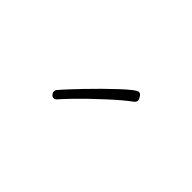

<svg xmlns="http://www.w3.org/2000/svg" viewBox="-5 -860 1010 1010"><g transform="rotate(-45 500.0 -355.0)"><path d="M675 -210Q675 -198 660 -189.5Q645 -181 640 -181Q628 -181 617 -196Q606 -212 582 -240.5Q558 -269 526.5 -303.5Q495 -338 461 -373Q427 -408 396.5 -437.5Q366 -467 344 -486Q334 -495 334 -504Q334 -514 342.5 -521.5Q351 -529 361 -529Q370 -529 375 -524Q391 -511 418.5 -485.5Q446 -460 480 -427.5Q514 -395 548 -360.5Q582 -326 611 -295Q640 -264 657.5 -241.5Q675 -219 675 -210Z"/></g></svg>

Font: Moon Stars Kai HW Light
Style: Regular
Weight: 300
Designer: GuiWonder
Version: Version 1.101